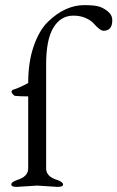

<svg xmlns="http://www.w3.org/2000/svg" viewBox="-20 -726 458 749"><path d="M203 3 125 -2 47 3H44Q24 3 24 -6.5Q24 -16 47 -24Q90 -37 90 -69V-350Q59 -350 38 -352Q35 -353 30 -358.5Q25 -364 25 -368.5Q25 -373 31 -376Q50 -381 90 -402Q90 -484 111.5 -546Q133 -608 167 -641Q201 -674 236.5 -690Q272 -706 308 -706Q344 -706 362.5 -701.5Q381 -697 399.5 -682.5Q418 -668 418 -647Q418 -606 384 -606Q370 -606 344 -636Q334 -647 313.5 -656Q293 -665 266 -665Q217 -665 188.5 -618.5Q160 -572 160 -475V-69Q160 -37 203 -24Q226 -16 226 -6.5Q226 3 206 3Z"/></svg>

Font: EB Garamond
Style: Regular
Weight: 400
Version: Version 0.012